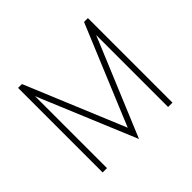

<svg xmlns="http://www.w3.org/2000/svg" viewBox="-163 -906 1124 1124"><g transform="rotate(-45 399.0 -344.0)"><path d="M399 12 164 -552Q159.5 -563.5 155 -574.5Q150.5 -585.5 146 -596Q146 -585 146 -574.2Q146 -563.5 146 -552V0H110V-700H142L378 -132Q383.5 -119.5 388.8 -106.8Q394 -94 399 -81Q404.5 -94 409.8 -106.8Q415 -119.5 420 -132L656 -700H688V0H652V-552Q652 -563.5 652 -574.2Q652 -585 652 -596Q647.5 -585.5 643 -574.5Q638.5 -563.5 634 -552Z"/></g></svg>

Font: Overpass Thin
Style: Regular
Weight: 250
Designer: Delve Withrington, Dave Bailey, Thomas Jockin
Foundry: Delve Fonts LLC
Version: Version 4.000